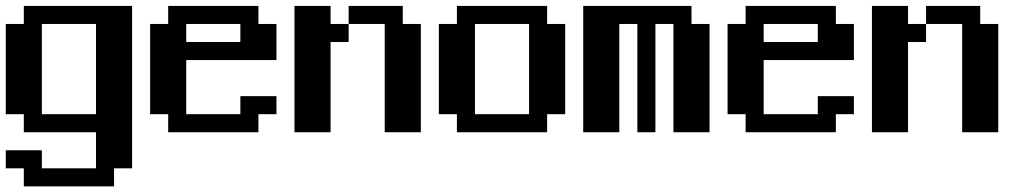

<svg xmlns="http://www.w3.org/2000/svg" viewBox="-20 -458 3540 665"><path d="M0 -375H62.5V-437.5H437.5V125H375V187.5H62.5V125H0V62.5H125V125H312.5V0H62.5V-62.5H0ZM125 -375V-62.5H312.5V-375Z M500 -375H562.5V-437.5H875V-375H937.5V-250H625V-62.5H812.5V-125H937.5V-62.5H875V0H562.5V-62.5H500ZM625 -375V-312.5H812.5V-375Z M1000 -437.5H1125V-375H1187.5V-437.5H1375V-375H1437.5V0H1312.5V-375H1187.5V-312.5H1125V0H1000Z M1500 -375H1562.5V-437.5H1875V-375H1937.5V-62.5H1875V0H1562.5V-62.5H1500ZM1625 -375V-62.5H1812.5V-375Z M2000 -437.5H2375V-375H2437.5V0H2312.5V-375H2250V0H2187.5V-375H2125V0H2000Z M2500 -375H2562.5V-437.5H2875V-375H2937.5V-250H2625V-62.5H2812.5V-125H2937.5V-62.5H2875V0H2562.5V-62.5H2500ZM2625 -375V-312.5H2812.5V-375Z M3000 -437.5H3125V-375H3187.5V-437.5H3375V-375H3437.5V0H3312.5V-375H3187.5V-312.5H3125V0H3000Z"/></svg>

Font: NeoDunggeunmo Code
Style: Regular
Weight: 400
Monospace: yes
Version: Version 1.600